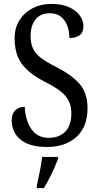

<svg xmlns="http://www.w3.org/2000/svg" viewBox="-20 -744 508 985"><path d="M223 10Q130 10 85 -28Q40 -66 40 -128Q40 -159 58 -177.5Q76 -196 107 -196Q110 -127 141 -82Q172 -37 230 -37Q285 -37 315.5 -69.5Q346 -102 346 -162Q346 -202 331 -229.5Q316 -257 285.5 -279.5Q255 -302 207 -326Q131 -365 93 -415Q55 -465 55 -547Q55 -601 80 -640.5Q105 -680 147.5 -702Q190 -724 244 -724Q297 -724 333.5 -707.5Q370 -691 389 -665Q408 -639 408 -611Q408 -579 389.5 -564Q371 -549 336 -549Q336 -582 325.5 -611Q315 -640 293 -658Q271 -676 236 -676Q188 -676 162.5 -644.5Q137 -613 137 -559Q137 -522 149 -495.5Q161 -469 190 -447Q219 -425 269 -400Q346 -361 387.5 -314.5Q429 -268 429 -188Q429 -93 372 -41.5Q315 10 223 10ZM169 208Q176 174 184 136Q192 98 196 61H278V71Q270 92 258 119Q246 146 232 173Q218 200 205 221H169Z"/></svg>

Font: Noto Serif Myanmar Cond
Style: Regular
Weight: 400
Width: 3
Designer: Ben Mitchell and the Monotype Design Team
Foundry: Monotype Imaging Inc.
Version: Version 2.106; ttfautohint (v1.8.4.7-5d5b)